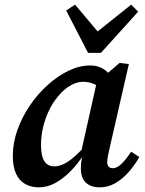

<svg xmlns="http://www.w3.org/2000/svg" viewBox="-20 -790 621 824"><path d="M146 14Q115 14 89.5 0.5Q64 -13 49.5 -43Q35 -73 35 -121Q35 -177 55 -233Q75 -289 109 -338.5Q143 -388 186 -426.5Q229 -465 275.5 -487Q322 -509 366 -509Q391 -509 409 -501.5Q427 -494 442.5 -479.5Q458 -465 474 -444L429 -398Q408 -418 385.5 -428.5Q363 -439 338 -439Q319 -439 300 -431.5Q281 -424 263 -410Q245 -396 229 -376Q207 -351 190.5 -316.5Q174 -282 165 -244Q156 -206 156 -169Q156 -120 170.5 -98Q185 -76 213 -76Q232 -76 252.5 -85.5Q273 -95 299 -117.5Q325 -140 360 -179L362 -127H340Q313 -86 282 -54.5Q251 -23 217 -4.5Q183 14 146 14ZM408 14Q370 14 348.5 -6Q327 -26 327 -68Q327 -79 328 -89Q329 -99 331 -108Q333 -117 335 -126L326 -128L399 -454L419 -456L493 -520L533 -515L451 -157Q446 -135 443 -120Q440 -105 440 -94Q440 -82 446 -75Q452 -68 464 -68Q481 -68 499.5 -85Q518 -102 543 -139L578 -116Q558 -81 532 -51.5Q506 -22 475 -4Q444 14 408 14ZM302 -770 422 -628H365L543 -770L573 -740L413 -563H358L264 -745Z"/></svg>

Font: Source Serif 4 SemiBold
Style: Italic
Weight: 600
Italic angle: -12°
Designer: Frank Grießhammer
Foundry: Adobe Systems Incorporated
Version: Version 4.004;hotconv 1.0.116;makeotfexe 2.5.65601